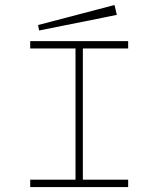

<svg xmlns="http://www.w3.org/2000/svg" viewBox="-20 -756 640 776"><path d="M138.2 -632.8 452.1 -695.8 442.9 -735.8 133.8 -654.8ZM498 -560.1V-589.8H102.1V-560.1H285.2V-29.8H102.1V0H498V-29.8H314.9V-560.1Z"/></svg>

Font: Compagnon Light
Style: Regular
Weight: 400
Designer: Juliette Duhe, Lea Pradine
Foundry: Velvetyne Type Foundry
Version: Version 1.000;PS 001.000;hotconv 1.0.88;makeotf.lib2.5.64775